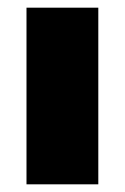

<svg xmlns="http://www.w3.org/2000/svg" viewBox="-20 -480 326 500"><path d="M49 -460V0H236V-460Z"/></svg>

Font: Jost Black
Style: Regular
Weight: 900
Version: Version 3.710